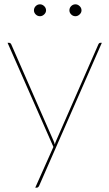

<svg xmlns="http://www.w3.org/2000/svg" viewBox="-20 -688 505 888"><path d="M162 169Q160.5 173 157.5 176.5Q154.5 180 150 180H143L227 -8.5L15 -490H22Q26 -490 28.5 -487.8Q31 -485.5 32 -483L227 -38Q229 -33.5 230.8 -29Q232.5 -24.5 233.5 -19.5Q234.5 -24.5 236.2 -29Q238 -33.5 240 -38L435 -483Q438.5 -490 444 -490H451ZM193 -640Q193 -629.5 184.2 -621.2Q175.5 -613 165 -613Q153.5 -613 145.2 -621.2Q137 -629.5 137 -640Q137 -651.5 145.2 -659.8Q153.5 -668 165 -668Q175.5 -668 184.2 -659.8Q193 -651.5 193 -640ZM357 -640Q357 -629.5 348.2 -621.2Q339.5 -613 329 -613Q317.5 -613 309.2 -621.2Q301 -629.5 301 -640Q301 -651.5 309.2 -659.8Q317.5 -668 329 -668Q339.5 -668 348.2 -659.8Q357 -651.5 357 -640Z"/></svg>

Font: Lato Hairline
Style: Regular
Weight: 250
Designer: Lukasz Dziedzic
Foundry: Lukasz Dziedzic
Version: Version 1.104; Western+Polish opensource